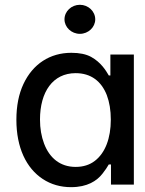

<svg xmlns="http://www.w3.org/2000/svg" viewBox="-20 -774 607 805"><path d="M278.1 10.7C345.9 10.7 386 -15.6 409.4 -45.5C421.2 -60.4 430 -73.5 436.1 -84.5H445.3V0H541.2V-545.5H442.8V-457.7H436.1C423.7 -479 403.1 -512.8 361.9 -535.5C340.9 -546.9 313.6 -552.6 279.1 -552.6C189.6 -552.6 117.9 -506 78.5 -422.2C58.6 -380 48.7 -329.9 48.7 -271.7C48.7 -154.8 90.2 -68.9 159.4 -23.4C193.9 -0.7 233.7 10.7 278.1 10.7ZM297.2 -74.2C231.9 -74.2 187.5 -111.9 164.8 -171.9C153.4 -202.1 147.7 -235.4 147.7 -272.7C147.7 -388.5 201.3 -467.3 297.2 -467.3C361.5 -467.3 405.2 -433.2 427.9 -375C438.9 -345.5 444.6 -311.4 444.6 -272.7C444.6 -194.2 421.2 -132.8 377.5 -99.4C355.8 -82.7 328.8 -74.2 297.2 -74.2ZM315 -632.1C350.1 -632.1 379.3 -659.8 379.3 -692.8C379.3 -726.6 350.1 -753.9 315 -753.9C279.5 -753.9 250.4 -726.6 250.4 -692.8C250.4 -659.8 279.5 -632.1 315 -632.1Z"/></svg>

Font: Inter 465
Style: Regular
Weight: 400
Designer: Rasmus Andersson
Foundry: rsms
Version: Version 3.019;Glyphs 3.1.2 (3151)